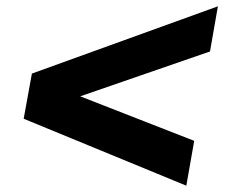

<svg xmlns="http://www.w3.org/2000/svg" viewBox="-20 -576 745 608"><path d="M570 12 55 -200 81 -343 670 -556 645 -413 234 -271 595 -130Z"/></svg>

Font: Archivo SemiExpanded Black
Style: Italic
Weight: 900
Width: 6
Italic angle: -10°
Designer: Hector Gatti
Foundry: Omnibus-Type
Version: Version 2.001